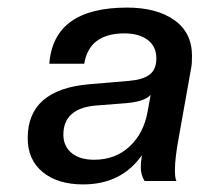

<svg xmlns="http://www.w3.org/2000/svg" viewBox="-20 -742 526 506"><path d="M199 -256Q132 -256 92.5 -288.5Q53 -321 53 -378Q53 -506 215 -520L321 -529Q357 -532 374.5 -545.5Q392 -559 392 -588Q392 -620 369 -637Q346 -654 308 -654Q215 -654 202 -574H110Q121 -722 315 -722Q393 -722 439.5 -689Q486 -656 486 -595Q486 -574 484 -564L451 -379Q441 -326 441 -293Q441 -272 445 -265H361Q351 -281 351 -302Q351 -314 354 -333Q300 -256 199 -256ZM228 -321Q284 -321 321.5 -356Q359 -391 369 -448L377 -492Q361 -474 311 -470L234 -464Q147 -457 147 -387Q147 -357 168.5 -339Q190 -321 228 -321Z"/></svg>

Font: Creato Display Medium
Style: Italic
Weight: 500
Italic angle: -10°
Version: Version 1.000